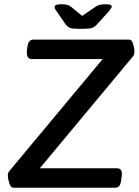

<svg xmlns="http://www.w3.org/2000/svg" viewBox="-20 -887 656 907"><path d="M349 -751Q324 -751 311.5 -755Q299 -759 287 -776L248 -833Q242 -840 240 -845.5Q238 -851 238 -854Q238 -867 268 -867Q285 -867 296 -864.5Q307 -862 318 -853L368 -812L430 -854Q441 -862 452 -864.5Q463 -867 480 -867Q508 -867 508 -856Q508 -850 492 -831L442 -776Q429 -760 415.5 -755.5Q402 -751 376 -751ZM44 0Q31 0 24 -21Q17 -42 17 -59Q17 -71 25 -80L465 -608H129Q104 -608 107 -647L109 -662Q112 -685 119.5 -692.5Q127 -700 139 -700H590Q603 -700 609 -679Q615 -658 615 -641Q615 -630 610 -623L168 -92H533Q560 -92 555 -55L553 -41Q551 -18 543.5 -9Q536 0 524 0Z"/></svg>

Font: Asap Medium
Style: Italic
Weight: 500
Italic angle: -6°
Designer: Pablo Cosgaya
Foundry: Omnibus-Type
Version: Version 3.001; ttfautohint (v1.8.3)